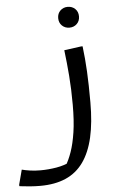

<svg xmlns="http://www.w3.org/2000/svg" viewBox="-112 -691 613 993"><g transform="rotate(-5 194.0 -195.0)"><path d="M-32 168Q-13 173 11.5 176.5Q36 180 64 180Q105 180 147 173Q189 166 225 148L194 172Q213 141 227.5 99.5Q242 58 251 -1Q260 -60 260 -144Q260 -225 254.5 -294Q249 -363 241 -428L329 -440H337Q345 -376 348.5 -308Q352 -240 352 -148Q352 -43 334.5 33.5Q317 110 281 160.5Q245 211 189 235.5Q133 260 56 260Q30 260 5 258Q-20 256 -36 254Q-52 252 -52 252V244ZM278 -542Q255 -542 239.5 -557Q224 -572 224 -596Q224 -620 239.5 -635Q255 -650 278 -650Q301 -650 316.5 -635Q332 -620 332 -596Q332 -572 316.5 -557Q301 -542 278 -542Z"/></g></svg>

Font: Kufam
Style: Italic
Weight: 400
Italic angle: -11°
Designer: Artur Schmal
Foundry: Original Type
Version: Version 1.301; ttfautohint (v1.8.3)